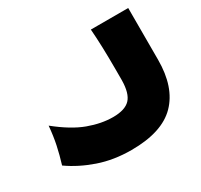

<svg xmlns="http://www.w3.org/2000/svg" viewBox="-152 -926 1189 1135"><g transform="rotate(-30 442.0 -358.5)"><path d="M844 -727V-374Q844 -187 747.5 -88.5Q651 10 442 10Q322 10 220.5 -25Q119 -60 40 -116Q59 -178 71 -235Q83 -292 89 -360Q192 -277 279 -245Q366 -213 445 -213Q527 -213 562 -250Q597 -287 598 -377V-453Q598 -615 589 -727Z"/></g></svg>

Font: Dela Gothic One
Style: Regular
Weight: 400
Designer: aratakana
Foundry: aratakana
Version: Version 1.004